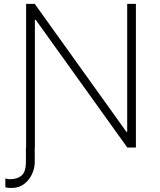

<svg xmlns="http://www.w3.org/2000/svg" viewBox="-20 -747 811 972"><path d="M111.2 0H112.2V-727.3H155.9L619.7 -79.9H623.9V-727.3H668V0H624.6L160.9 -646.7H156.6V0H155.9V75.3Q155.5 106.2 141.3 136Q127.1 165.8 101.2 185.2Q75.3 204.5 40.1 204.5Q28.1 204.5 21 204Q13.8 203.5 7.1 200.3V156.2Q11 157.3 17 158.7Q23.1 160.2 31.2 160.2Q68.2 160.2 89.7 141.3Q111.2 122.5 111.2 72.8Z"/></svg>

Font: Inter UI Extra Light
Style: Regular
Weight: 200
Designer: Rasmus Andersson
Foundry: rsms
Version: 3.2;8d6f07862